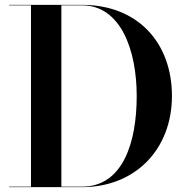

<svg xmlns="http://www.w3.org/2000/svg" viewBox="-20 -770 768 790"><path d="M317.5 0C538 0 687.5 -157 687.5 -375C687.5 -593 548 -750 317.5 -750H17.5V-748H107.5V-2H17.5V0ZM317.5 -748C476.5 -748 542.5 -564.5 542.5 -375C542.5 -185.5 486.5 -2 317.5 -2H232.5V-748Z"/></svg>

Font: Bodoni* 96pt Medium
Style: Regular
Weight: 500
Version: Version 2.3